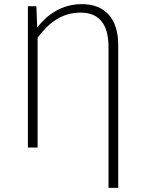

<svg xmlns="http://www.w3.org/2000/svg" viewBox="-20 -714 699 929"><path d="M376 -694C280 -694 209 -644 160 -581L156 -684H115V0H162V-532C213 -599 275 -653 370 -653C456 -653 505 -601 505 -487V195H552V-496C552 -622 490 -694 376 -694Z"/></svg>

Font: Fira Sans ExtraLight
Style: Regular
Weight: 200
Designer: bBox Type GmbH & Carrois Corporate GbR & Edenspiekermann AG
Foundry: bBox Type GmbH & Carrois Corporate GbR & Edenspiekermann AG
Version: Version 4.300;PS 004.300;hotconv 1.0.88;makeotf.lib2.5.64775